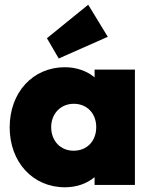

<svg xmlns="http://www.w3.org/2000/svg" viewBox="-20 -784 643 814"><path d="M255 10C305 10 349 -6 381 -33V0H552V-489H381V-456C349 -483 304 -499 255 -499C119 -499 21 -392 21 -244C21 -97 119 10 255 10ZM179 -622 229 -536 437 -628 354 -764ZM197 -245C197 -302 237 -344 293 -344C349 -344 388 -303 388 -245C388 -186 349 -145 292 -145C237 -145 197 -186 197 -245Z"/></svg>

Font: MV Cash ExtraBold
Style: Regular
Weight: 800
Designer: Rodrigo Fuenzalida
Foundry: fragTYPE
Version: Version 1.100;Glyphs 3.1.2 (3151)